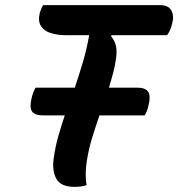

<svg xmlns="http://www.w3.org/2000/svg" viewBox="-20 -720 693 747"><path d="M317 0Q307 4 294.5 5.5Q282 7 270 7Q217 7 199.5 -24Q182 -55 189 -105Q195 -148 206.5 -189Q218 -230 232 -271H149Q115 -271 104.5 -286.5Q94 -302 103 -338Q106 -352 110 -361.5Q114 -371 118 -379H271Q287 -426 302 -476.5Q317 -527 327 -583H238Q205 -583 178.5 -591Q152 -599 139.5 -618.5Q127 -638 135 -671Q141 -690 148 -700H603Q635 -700 646.5 -679.5Q658 -659 650 -629Q644 -602 630 -583H414L412 -579Q426 -563 431 -542Q436 -521 431 -489Q427 -461 419.5 -433.5Q412 -406 404 -379H513Q546 -379 556.5 -363Q567 -347 558 -311Q556 -301 552 -290Q548 -279 543 -271H367Q352 -228 338.5 -184Q325 -140 318 -95Q314 -71 313.5 -46.5Q313 -22 317 0Z"/></svg>

Font: Recursive Mn Csl St SmB
Style: Italic
Weight: 600
Italic angle: -15°
Monospace: yes
Version: Version 1.079;hotconv 1.0.112;makeotfexe 2.5.65598; ttfautoh